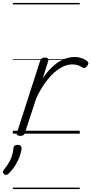

<svg xmlns="http://www.w3.org/2000/svg" viewBox="-87 -905 619 1300"><path d="M50 15Q38 15 30.5 10Q23 5 28 -7L185 -494Q190 -506 196.5 -510.5Q203 -515 216 -515Q232 -515 237.5 -508.5Q243 -502 239 -490L202 -374Q230 -416 258.5 -444Q287 -472 314.5 -488.5Q342 -505 367.5 -512Q393 -519 416 -519Q445 -519 469.5 -510Q494 -501 505 -489Q512 -483 511.5 -476Q511 -469 503 -458Q494 -447 487 -445Q480 -443 473 -447Q460 -456 442.5 -462.5Q425 -469 402 -469Q374 -469 344 -456Q314 -443 282.5 -416Q251 -389 219.5 -345.5Q188 -302 159 -241L81 -4Q78 6 71 10.5Q64 15 50 15ZM-58 275Q-66 269 -67 261.5Q-68 254 -62 246Q-42 221 -28.5 199Q-15 177 -7 153Q1 129 4 99Q5 86 12.5 81Q20 76 32 76Q46 76 53 82.5Q60 89 59 101Q58 119 49 146.5Q40 174 22 205.5Q4 237 -26 268Q-33 276 -41.5 279Q-50 282 -58 275ZM0 365H453V375H0ZM0 -20H453V0H0ZM0 -505H453V-500H0ZM0 -885H453V-875H0Z"/></svg>

Font: Playwrite DK Uloopet Guides
Style: Regular
Weight: 400
Designer: Veronika Burian, José Scaglione
Foundry: TypeTogether
Version: Version 1.003